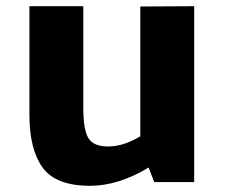

<svg xmlns="http://www.w3.org/2000/svg" viewBox="-20 -589 727 620"><path d="M433 -568 607 -569V-1H478L460 -48Q362 11 271 11Q160 11 117.5 -48Q75 -107 75 -218V-569H249V-240Q249 -170 265.5 -143Q282 -116 329 -116Q379 -116 433 -149Z"/></svg>

Font: Martel Sans Heavy
Style: Regular
Weight: 900
Designer: Dan Reynolds and Mathieu Réguer
Foundry: Dan Reynolds and Mathieu Réguer
Version: Version 1.001;PS 001.001;hotconv 1.0.70;makeotf.lib2.5.58329